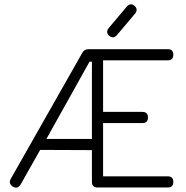

<svg xmlns="http://www.w3.org/2000/svg" viewBox="-20 -873 867 894"><path d="M485 -741 571 -843Q588 -861 606 -846Q624 -831 610 -811L524 -709Q507 -691 489 -706Q471 -721 485 -741ZM434 0Q408 0 408 -26V-174L167 -175L76 -14Q62 9 40 -4Q18 -18 30 -40L362 -625Q371 -644 392 -644H761Q787 -644 787 -618Q787 -592 761 -592H460V-352H643Q669 -352 669 -326Q669 -300 643 -300H460V-52H761Q787 -52 787 -26Q787 0 761 0ZM196 -226H408V-586H397Z"/></svg>

Font: Jura
Style: Regular
Weight: 400
Designer: Daniel Johnson, Alexei Vanyashin
Foundry: Daniel Johnson
Version: Version 5.103